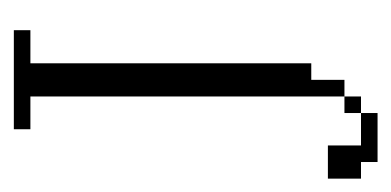

<svg xmlns="http://www.w3.org/2000/svg" viewBox="-240 -264 576 283"><g transform="rotate(-90 48.5 -122.0)"><path d="M23.9 121.6V97.2H48.3V121.6ZM-48.3 146V121.6H-72.8V72.8H-23.9V121.6H23.9V146ZM48.3 97.2V-365.7H0V-390.1H146V-365.7H97.2V48.3H72.8V97.2Z"/></g></svg>

Font: FS Mondwest Regular
Style: Regular
Weight: 400
Designer: NZWStudios2024
Foundry: https://fontstruct.com
Version: Version 1.0